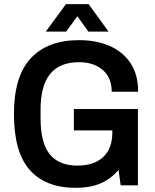

<svg xmlns="http://www.w3.org/2000/svg" viewBox="-20 -891 744 923"><path d="M200 -739 297 -871H406L502 -739H405L352 -813L298 -739ZM344 12Q199 12 123 -74Q47 -160 47 -343Q47 -524 128 -611Q209 -698 360 -698Q441 -698 505 -671Q569 -644 606.5 -589Q644 -534 644 -450H517Q517 -518 473.5 -555Q430 -592 360 -592Q267 -592 221 -535.5Q175 -479 175 -363V-322Q175 -204 219 -149.5Q263 -95 352 -95Q432 -95 476 -136Q520 -177 520 -254V-264H335V-367H643V0H560L550 -74Q513 -31 463.5 -9.5Q414 12 344 12Z"/></svg>

Font: Archivo SemiCondensed SemiBold
Style: Regular
Weight: 600
Width: 4
Designer: Hector Gatti
Foundry: Omnibus-Type
Version: Version 2.001; ttfautohint (v1.8.3)